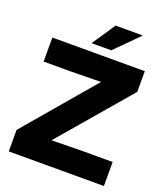

<svg xmlns="http://www.w3.org/2000/svg" viewBox="-162 -1024 978 1134"><g transform="rotate(20 327.0 -457.0)"><path d="M28 0H626V-151H432L243 -148L621 -590V-720H40V-569H218L400 -572L28 -135ZM269 -768H393L538 -914H367Z"/></g></svg>

Font: Aspekta 750
Style: Regular
Weight: 750
Designer: Ivo Dolenc
Version: Version 2.000